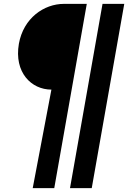

<svg xmlns="http://www.w3.org/2000/svg" viewBox="-20 -804 656 983"><path d="M147.5 159.2H257.8L424.3 -784.2H307.6C204.6 -784.2 100.1 -710.9 76.7 -580.1C51.3 -433.6 140.1 -345.2 243.2 -345.2ZM338.4 159.2H449.7L616.2 -784.2H504.9Z"/></svg>

Font: Decalotype Black Italic
Style: Regular
Weight: 900
Italic angle: -10°
Designer: Alfredo Marco Pradil
Foundry: Alfredo Marco Pradil
Version: Version 1.0